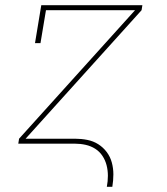

<svg xmlns="http://www.w3.org/2000/svg" viewBox="-20 -550 640 735"><path d="M389 165Q393 144 393 123Q393 102 388 82.5Q383 63 372 46.5Q361 30 344.5 19.5Q328 9 308 4.5Q288 0 267 0H50L53 -19L497 -511H156L135 -385H114L138 -530H525L522 -511L78 -19H267Q291 -19 314 -14.5Q337 -10 356 2Q375 14 388.5 32Q402 50 408 72Q414 94 414 117.5Q414 141 410 165Z"/></svg>

Font: Iosevka Slab ThExObl
Style: Regular
Weight: 100
Width: 7
Italic angle: -9°
Monospace: yes
Designer: Belleve Invis
Foundry: Belleve Invis
Version: Version 11.1.1; ttfautohint (v1.8.3)